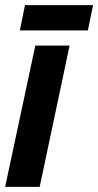

<svg xmlns="http://www.w3.org/2000/svg" viewBox="-28 -725 381 745"><path d="M109 -548H242L126 0H-8ZM69 -705H333L313 -607H49Z"/></svg>

Font: Noto Sans Display Ex Bold Cond
Style: Italic
Weight: 800
Width: 3
Italic angle: -12°
Designer: Monotype Design team
Foundry: Monotype Imaging Inc.
Version: Version 1.000